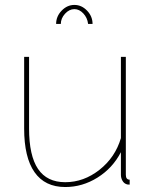

<svg xmlns="http://www.w3.org/2000/svg" viewBox="-20 -750 616 780"><path d="M227.1 -652.8H208Q208 -683.6 230.5 -706.8Q252.9 -730 282.2 -730Q311.5 -730 333.7 -706.8Q356 -683.6 356 -652.8H337.9Q335 -677.7 318.6 -695.3Q302.2 -712.9 282.2 -712.9Q261.2 -712.9 244.1 -694.1Q227.1 -675.3 227.1 -652.8ZM78.1 -228V-519H98.1V-228Q98.1 -117.7 134.5 -63.7Q170.9 -9.8 245.1 -9.8Q320.3 -9.8 384.3 -60.3Q448.2 -110.8 471.2 -189V-519H491.2V-40Q491.2 -20 506.8 -20V0Q496.1 0 493.2 -2Q483.4 -5.4 477.3 -16.1Q471.2 -26.9 471.2 -40V-131.8Q437.5 -66.9 376.2 -28.6Q314.9 9.8 245.1 9.8Q162.6 9.8 120.4 -50.3Q78.1 -110.4 78.1 -228Z"/></svg>

Font: Rawline Thin
Style: Regular
Weight: 250
Designer: Matt McInerney, Pablo Impallari, Rodrigo Fuenzalida
Foundry: Matt McInerney, Pablo Impallari, Rodrigo Fuenzalida
Version: Version 4.020;PS 004.020;hotconv 1.0.88;makeotf.lib2.5.64775